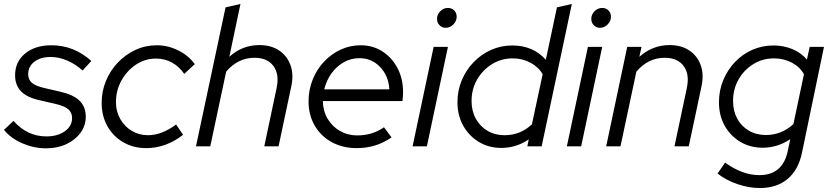

<svg xmlns="http://www.w3.org/2000/svg" viewBox="-33 -737 4182 967"><path d="M199 10Q138 10 80 -15Q22 -40 -13 -83L35 -128Q104 -50 201 -50Q257 -50 293.5 -76Q330 -102 330 -142Q330 -170 311 -186.5Q292 -203 249 -213L167 -232Q103 -246 73 -277Q43 -308 43 -358Q43 -426 93.5 -467.5Q144 -509 226 -509Q339 -509 427 -430L383 -382Q346 -415 304.5 -432.5Q263 -450 222 -450Q171 -450 140 -426Q109 -402 109 -364Q109 -336 127.5 -320Q146 -304 189 -294L271 -275Q337 -260 368 -229.5Q399 -199 399 -149Q399 -104 372.5 -68Q346 -32 301 -11Q256 10 199 10Z M703 9Q639 9 588 -20.5Q537 -50 508 -101.5Q479 -153 479 -219Q479 -278 501 -330.5Q523 -383 561.5 -423Q600 -463 650 -486Q700 -509 757 -509Q813 -509 865 -483Q917 -457 948 -414L895 -365Q840 -442 752 -442Q698 -442 652.5 -412Q607 -382 579 -332Q551 -282 551 -222Q551 -176 572.5 -138Q594 -100 630.5 -78Q667 -56 712 -56Q748 -56 783.5 -70Q819 -84 854 -110L889 -58Q803 9 703 9Z M954 0 1103 -700 1178 -717 1122 -451Q1187 -510 1273 -510Q1332 -510 1372.5 -483Q1413 -456 1430 -409Q1447 -362 1434 -302L1370 0H1298L1360 -293Q1375 -362 1344.5 -404Q1314 -446 1249 -446Q1165 -446 1106 -376L1026 0Z M1763 9Q1693 9 1638 -21Q1583 -51 1552 -104.5Q1521 -158 1521 -226Q1521 -284 1541.5 -335.5Q1562 -387 1598.5 -426Q1635 -465 1682.5 -487Q1730 -509 1784 -509Q1845 -509 1893 -478Q1941 -447 1969 -394Q1997 -341 1997 -273Q1997 -252 1994 -228H1593Q1594 -178 1617 -139Q1640 -100 1679 -77.5Q1718 -55 1766 -55Q1843 -55 1901 -96L1939 -45Q1898 -17 1855 -4Q1812 9 1763 9ZM1600 -287H1928Q1924 -355 1881.5 -399.5Q1839 -444 1777 -444Q1735 -444 1698.5 -423.5Q1662 -403 1636.5 -367.5Q1611 -332 1600 -287Z M2212 -597Q2193 -597 2180.5 -610Q2168 -623 2168 -642Q2168 -664 2184.5 -680.5Q2201 -697 2223 -697Q2242 -697 2254.5 -684.5Q2267 -672 2267 -653Q2267 -631 2250.5 -614Q2234 -597 2212 -597ZM2045 0 2151 -501H2223L2117 0Z M2492 8Q2429 8 2379 -22Q2329 -52 2300 -104Q2271 -156 2271 -222Q2271 -281 2292.5 -332.5Q2314 -384 2352 -423.5Q2390 -463 2440 -485.5Q2490 -508 2547 -508Q2652 -508 2716 -436L2772 -700L2847 -717L2695 0H2623L2630 -35Q2567 8 2492 8ZM2508 -56Q2588 -56 2646 -111L2700 -363Q2680 -399 2639 -421Q2598 -443 2549 -443Q2492 -443 2445 -414Q2398 -385 2370 -336.5Q2342 -288 2342 -228Q2342 -178 2363.5 -139Q2385 -100 2422.5 -78Q2460 -56 2508 -56Z M2989 -597Q2970 -597 2957.5 -610Q2945 -623 2945 -642Q2945 -664 2961.5 -680.5Q2978 -697 3000 -697Q3019 -697 3031.5 -684.5Q3044 -672 3044 -653Q3044 -631 3027.5 -614Q3011 -597 2989 -597ZM2822 0 2928 -501H3000L2894 0Z M3020 0 3126 -501H3198L3187 -451Q3254 -510 3339 -510Q3398 -510 3438.5 -483Q3479 -456 3496 -409Q3513 -362 3500 -302L3436 0H3364L3426 -293Q3441 -362 3410.5 -404Q3380 -446 3315 -446Q3231 -446 3172 -376L3092 0Z M3794 210Q3739 210 3681.5 190.5Q3624 171 3581 137L3619 82Q3706 145 3791 145Q3908 145 3934 26L3947 -36Q3883 7 3808 7Q3745 7 3695 -23Q3645 -53 3616.5 -104.5Q3588 -156 3588 -222Q3588 -281 3609.5 -333Q3631 -385 3668.5 -424.5Q3706 -464 3756 -486Q3806 -508 3863 -508Q3913 -508 3957 -490Q4001 -472 4031 -437L4045 -501H4117L4006 33Q3988 119 3933.5 164.5Q3879 210 3794 210ZM3824 -57Q3903 -57 3963 -112L4016 -363Q3996 -400 3955 -421.5Q3914 -443 3865 -443Q3808 -443 3761 -414Q3714 -385 3686.5 -336.5Q3659 -288 3659 -228Q3659 -178 3680 -139.5Q3701 -101 3738.5 -79Q3776 -57 3824 -57Z"/></svg>

Font: Red Hat Display
Style: Italic
Weight: 400
Italic angle: -12°
Designer: Pentagram, MCKL
Foundry: Pentagram, MCKL
Version: Version 1.023; ttfautohint (v1.8.3)